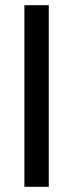

<svg xmlns="http://www.w3.org/2000/svg" viewBox="-20 -720 283 740"><path d="M74 0H168V-700H74Z"/></svg>

Font: Cabin Condensed
Style: Regular
Weight: 400
Designer: Pablo Impallari
Foundry: Pablo Impallari. www.impallari.com Igino Marini. www.ikern.com
Version: Version 1.006